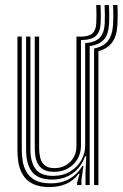

<svg xmlns="http://www.w3.org/2000/svg" viewBox="-20 -748 496 776"><path d="M179.5 8Q144.5 8 121.1 -1.4Q97.8 -10.8 83.6 -26.6Q69.5 -42.5 62.4 -61.9Q55.2 -81.2 52.9 -101.5Q50.5 -121.8 50.5 -140V-600H68V-142.8Q68 -121.2 71.6 -97.6Q75.2 -74 86.9 -53.4Q98.5 -32.8 121.8 -19.9Q145 -7 184.5 -7Q230.2 -7 262.2 -26Q294.2 -45 313 -77.5H317.2L309.2 -20.8V0H291.5V-9L301.5 -45.5H297.8Q276.5 -17 246.6 -4.5Q216.8 8 179.5 8ZM325.5 0V-47.8L328.5 -116.8H324.2Q308 -71.5 272.8 -46.8Q237.5 -22 189.2 -22.2Q134.5 -22.8 110 -52.8Q85.5 -82.8 85.5 -143.5V-600H103V-145.2Q103 -92.8 123.8 -65Q144.5 -37.2 194.8 -37.2Q234.2 -37.2 263.4 -54.8Q292.5 -72.2 308.4 -100.1Q324.2 -128 324.2 -159V-573.8Q363.5 -576.2 382.4 -594.9Q401.2 -613.5 403.2 -653Q404 -668.2 403.9 -689.1Q403.8 -710 402.8 -727.8H420.5Q421.5 -709 421.5 -686.4Q421.5 -663.8 420.5 -649Q418.2 -608.5 399.6 -587.8Q381 -567 342.5 -561.8V0ZM198.5 -53.5Q171.5 -53.5 155.9 -62.8Q140.2 -72 132.6 -86.5Q125 -101 122.8 -117.4Q120.5 -133.8 120.5 -148V-600H138.2V-148.8Q138.2 -129.2 142.5 -110.9Q146.8 -92.5 160.1 -80.5Q173.5 -68.5 201 -68.5Q225.5 -68.5 245.5 -79.9Q265.5 -91.2 277.2 -111.1Q289 -131 289 -156.5V-600H307.2Q338.5 -600 353 -612.6Q367.5 -625.2 369.2 -653.8Q370 -667.5 369.9 -688.5Q369.8 -709.5 369 -727.8H386.5Q387.5 -709.8 387.5 -688.9Q387.5 -668 386.8 -653.2Q384.8 -617.5 366.2 -601.9Q347.8 -586.2 307.8 -586.2H307.2V-157.8Q307.2 -129.5 293.5 -105.8Q279.8 -82 255.4 -67.8Q231 -53.5 198.5 -53.5ZM360.2 0V-552Q397.8 -559.5 416 -582.5Q434.2 -605.5 436.8 -647.8Q437.8 -659.2 437.9 -674Q438 -688.8 437.8 -703.1Q437.5 -717.5 436.8 -727.8H454.5Q455.2 -717.5 455.5 -703Q455.8 -688.5 455.5 -673.5Q455.2 -658.5 454.5 -646.8Q452 -602.2 433.4 -576.8Q414.8 -551.2 377.8 -541.2V0Z"/></svg>

Font: Big Shoulders Inline Text Thin Medium
Style: Regular
Weight: 500
Version: Version 2.002